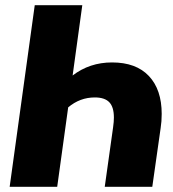

<svg xmlns="http://www.w3.org/2000/svg" viewBox="-20 -715 662 735"><path d="M599 -279Q599 -250 595 -225L563 0H381L413 -228Q416 -249 416 -265Q416 -305 398.5 -323.5Q381 -342 343 -342Q286 -342 241 -304L199 0H17L113 -695H295L258 -426Q323 -476 409 -476Q501 -476 550 -424Q599 -372 599 -279Z"/></svg>

Font: Trujillo ExtraBold
Style: Italic
Weight: 800
Italic angle: -8°
Designer: Fira Sans original fonts by bBox Type GmbH, Carrois Corporate GbR, & Edenspiekermann AG / Changes by Cristiano Sobral
Foundry: Fira Sans original fonts by bBox Type GmbH, Carrois Corporate GbR, & Edenspiekermann AG / Changes by Cristiano Sobral
Version: Version 4.301;July 28, 2020;FontCreator 13.0.0.2655 64-bit